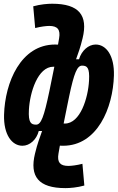

<svg xmlns="http://www.w3.org/2000/svg" viewBox="-20 -763 626 1018"><path d="M326.7 234.4C350.6 234.4 389.2 231.4 427.2 220.7L417 105.5C387.2 113.3 357.4 116.7 342.3 116.7C298.8 116.7 282.2 97.7 290 51.8L297.4 9.3C303.2 9.8 309.1 9.8 314.5 9.8C496.1 9.8 579.1 -190.9 584 -362.3C586.9 -468.8 543 -526.9 487.3 -526.9C448.7 -526.9 412.6 -494.6 398.9 -448.7H383.3C394.5 -481 405.8 -509.3 418 -560.5C447.3 -681.2 399.9 -743.2 256.8 -743.2C232.9 -743.2 194.3 -740.2 156.2 -729.5L166.5 -614.3C196.3 -622.1 226.1 -625.5 241.2 -625.5C284.7 -625.5 301.3 -606.4 293.5 -560.5L287.6 -526.4C282.2 -526.9 276.9 -526.9 272 -526.9C90.3 -526.9 6.3 -326.2 1.5 -154.8C-1.5 -48.3 43.5 9.8 99.1 9.8C137.7 9.8 173.8 -22.5 185.5 -68.4H203.1C190.9 -32.2 178.7 -3.9 165.5 51.8C136.2 172.4 183.6 234.4 326.7 234.4ZM331.1 -175.8V-175.3C332 -179.7 332.5 -183.6 333.5 -188L346.7 -252.4C373 -377.4 389.6 -415 415 -415C441.4 -415 456.1 -405.3 452.1 -335.9C447.3 -244.6 406.2 -107.9 323.7 -107.9C321.8 -107.9 319.8 -107.9 317.4 -107.9ZM241.7 -279.3C212.9 -142.6 197.8 -102.1 171.4 -102.1C145 -102.1 129.4 -111.8 133.3 -181.2C138.2 -272.5 180.2 -409.2 262.7 -409.2C264.2 -409.2 266.1 -409.2 268.1 -409.2Z"/></svg>

Font: Cascadia Code
Style: Bold Italic
Weight: 700
Italic angle: -10°
Monospace: yes
Designer: Aaron Bell
Foundry: Saja Typeworks
Version: Version 2404.023